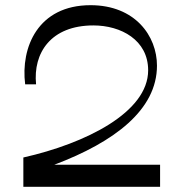

<svg xmlns="http://www.w3.org/2000/svg" viewBox="-20 -720 707 740"><path d="M189 -85C422 -173 585 -297 585 -467C585 -581 501 -700 329 -700C126 -700 59 -537 77 -395H119C107 -516 176 -622 340 -622C446 -622 551 -566 551 -449C551 -287 310 -167 70 -113V0H597V-85Z"/></svg>

Font: Space Cowgirl
Style: Regular
Weight: 400
Designer: Valery Marier
Foundry: Valery Marier
Version: Version 1.000;hotconv 1.0.109;makeotfexe 2.5.65596